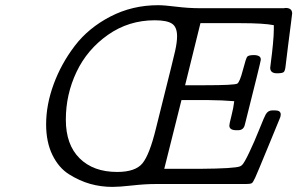

<svg xmlns="http://www.w3.org/2000/svg" viewBox="-20 -715 1155 746"><path d="M159.2 -231.9Q159.2 -308.1 188.5 -387.9Q217.8 -467.8 271 -537.4Q324.2 -606.9 409.2 -650.9Q494.1 -694.8 594.2 -694.8Q618.2 -694.8 665 -689Q711.9 -683.1 757.8 -683.1H1083Q1084 -683.1 1085.9 -683.6Q1087.9 -684.1 1089.8 -684.1Q1114.7 -684.1 1115.2 -663.1Q1115.2 -661.1 1110.6 -625.5Q1106 -589.8 1099.4 -538.3Q1092.8 -486.8 1089.8 -460Q1087.9 -439.9 1082.5 -435.1Q1077.1 -430.2 1056.2 -430.2Q1030.3 -430.2 1029.8 -451.2Q1029.8 -454.1 1033.4 -481Q1037.1 -507.8 1040.5 -543.5Q1043.9 -579.1 1043.9 -601.1V-617.2Q1003.9 -625 916 -625H758.8L699.2 -383.8H773.9Q890.1 -383.8 901.9 -390.1Q911.6 -396 923.8 -443.1Q936 -490.2 940.9 -495.1Q946.8 -501 966.8 -501Q979 -501 986.6 -496.6Q994.1 -492.2 993.2 -481.9Q993.2 -476.1 931.2 -230Q926.3 -209 904.8 -209H898.9Q871.1 -209 871.1 -227.1Q871.1 -233.9 879.2 -264.9Q887.2 -295.9 890.1 -321.8Q845.2 -325.7 787.1 -326.2H685.1L618.2 -59.1H757.8Q892.6 -60.1 913.1 -68.8Q917 -70.8 919.9 -73.2Q928.7 -81.1 948.2 -122.1Q967.8 -163.1 987.8 -213.1Q1007.8 -263.2 1012.2 -270Q1021 -286.1 1038.1 -286.1H1048.8Q1070.8 -286.1 1070.8 -270Q1070.8 -262.2 1065.9 -252Q1048.8 -210.9 1023.9 -149.9Q980 -43 971.4 -24.4Q962.9 -5.9 958 -2.9H957Q952.1 0 935.1 0H584Q543.9 0 493.9 5.6Q443.8 11.2 417 11.2Q372.1 11.2 330.6 -0.5Q289.1 -12.2 248.5 -37.6Q208 -63 183.6 -113Q159.2 -163.1 159.2 -231.9ZM235.8 -250Q235.8 -152.8 289.3 -99.9Q342.8 -46.9 435.1 -46.9Q505.9 -46.9 533.4 -80.3Q561 -113.8 585.9 -215.8Q595.7 -254.9 611.8 -319.8Q652.8 -482.9 660.4 -516.8Q668 -550.8 668 -574.2Q668 -610.4 647.9 -623.3Q627.9 -636.2 581.1 -636.2Q480 -636.2 399.4 -579.6Q318.8 -522.9 277.3 -435.5Q235.8 -348.1 235.8 -250Z"/></svg>

Font: CMU Concrete
Style: Italic
Weight: 500
Italic angle: -14.04°
Version: Version 0.7.0